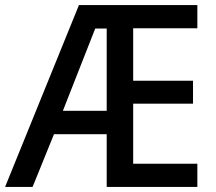

<svg xmlns="http://www.w3.org/2000/svg" viewBox="-21 -734 850 754"><path d="M754 0H398V-207H191L107 0H-1L289 -714H754V-623H502V-417H737V-327H502V-91H754ZM226 -299H398V-622H353Z"/></svg>

Font: Noto Sans Kannada SemiCondensed Medium
Style: Regular
Weight: 500
Width: 4
Designer: Jelle Bosma - Monotype Design Team
Foundry: Monotype Imaging Inc.
Version: Version 2.005; ttfautohint (v1.8.4.7-5d5b)